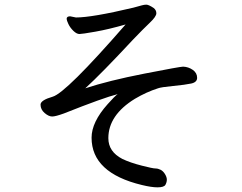

<svg xmlns="http://www.w3.org/2000/svg" viewBox="-20 -763 1040 824"><path d="M656 41Q630 41 589 31Q373 -21 373 -172Q373 -239 442 -316Q473 -351 485 -359Q425 -344 254 -276Q218 -263 204 -263Q189 -263 171.5 -278Q154 -293 154 -314Q154 -333 206 -348Q263 -364 519 -658Q446 -637 389 -627Q332 -617 321 -617Q309 -617 295 -630.5Q281 -644 273.5 -660Q266 -676 266 -682Q266 -693 281 -693L306 -688Q375 -688 552 -730Q578 -737 588.5 -740Q599 -743 608 -743Q618 -743 639 -729Q651 -720 651 -706Q651 -692 623 -665.5Q595 -639 550 -592Q416 -448 346 -384Q446 -417 599.5 -447Q753 -477 766 -477Q789 -476 807.5 -463Q826 -450 826 -429Q826 -410 800.5 -404.5Q775 -399 723 -394Q671 -389 658 -384Q608 -368 559 -339Q445 -269 445 -170Q445 -112 505 -81Q538 -65 589 -52Q636 -40 647 -40Q658 -40 669 -34.5Q680 -29 688 -16Q696 -3 696 8Q696 19 690 30Q684 41 656 41Z"/></svg>

Font: LXGW WenKai Medium
Style: Regular
Weight: 500
Designer: LXGW / Fontworks Inc.
Foundry: LXGW / Fontworks Inc.
Version: Version 1.501; October 10, 2024